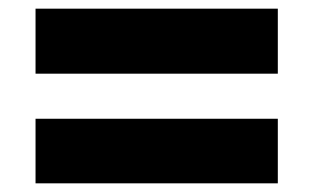

<svg xmlns="http://www.w3.org/2000/svg" viewBox="-20 -572 723 443"><path d="M62 -298H621V-149H62ZM62 -552H621V-402H62Z"/></svg>

Font: Parkinsans Light
Style: Bold
Weight: 700
Version: Version 1.000